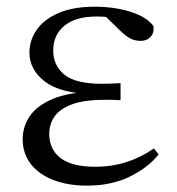

<svg xmlns="http://www.w3.org/2000/svg" viewBox="-20 -551 538 585"><path d="M245.3 14.6Q187 14.6 142.7 -2.5Q98.3 -19.6 73.7 -51.5Q49.1 -83.4 49.1 -126.7Q49.1 -165.3 70.9 -197.3Q92.7 -229.3 140.5 -249.5Q188.3 -269.8 265.7 -271.6V-263.4Q162.9 -266.8 116.3 -302.9Q69.7 -339 69.7 -390.7Q69.7 -428.3 91.7 -460Q113.6 -491.8 158.1 -511.2Q202.6 -530.6 269.8 -530.6Q305.9 -530.6 340.4 -524.4Q375 -518.1 403.3 -505.3Q431.6 -492.4 447.6 -471.9Q450.2 -450.8 438.8 -438.7Q427.5 -426.5 409.6 -426.5Q392.7 -426.5 379.7 -432.4Q366.7 -438.4 346.9 -456.8L289.6 -512.6L345.7 -511.5L355 -491.9Q329.4 -496.3 311.7 -498.5Q294.1 -500.7 274.7 -500.7Q210 -500.7 176 -472.4Q142.1 -444.1 142.1 -397.6Q142.1 -351.6 176 -323.6Q209.8 -295.7 291.2 -295.7Q303.3 -295.7 316.2 -296.2Q329.1 -296.7 347.3 -297.7V-245.7Q327.9 -246.9 318.4 -246.9Q309 -246.9 300.6 -246.9Q235.1 -246.9 198.1 -232.6Q161.1 -218.4 145.6 -195.2Q130 -172 130 -143.3Q130 -95.8 164.7 -69.3Q199.4 -42.9 269.6 -42.9Q320.3 -42.9 365.3 -57.2Q410.3 -71.5 448.9 -98.8L463.3 -80.5Q429.8 -38.9 373.8 -12.1Q317.9 14.6 245.3 14.6Z"/></svg>

Font: Noto Serif JP
Style: Regular
Weight: 200
Designer: Ryoko NISHIZUKA 西塚涼子 (kana & ideographs); Frank Grießhammer (Latin, Greek & Cyrillic); Wenlong ZHANG 张文龙 (bopomofo); San
Foundry: Adobe
Version: Version 2.001;hotconv 1.1.0;makeotfexe 2.6.0